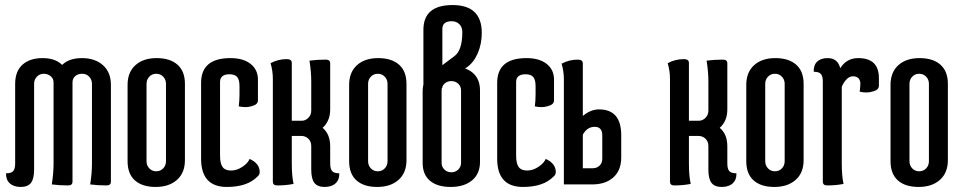

<svg xmlns="http://www.w3.org/2000/svg" viewBox="-20 -730 3804 760"><path d="M344 -398Q344 -415 333 -426.5Q322 -438 305 -438Q288 -438 277.5 -428.5Q267 -419 267 -404V-11Q267 4 250 4Q215 4 185 0Q192 -44 192 -82V-404Q192 -419 180.5 -428.5Q169 -438 153 -438Q137 -438 126 -426.5Q115 -415 115 -398V-59Q115 -22 102.5 -6Q90 10 62 10Q34 10 18.5 -4.5Q3 -19 4 -44Q25 -44 32.5 -53Q40 -62 40 -83V-398Q40 -448 69 -474Q98 -500 148.5 -500Q199 -500 226 -473Q253 -500 304.5 -500Q356 -500 387.5 -472Q419 -444 419 -394V-11Q419 4 402 4Q367 4 337 0Q344 -44 344 -82Z M485 -92V-394Q485 -444 516 -472Q547 -500 600 -500Q653 -500 682.5 -474Q712 -448 712 -398V-96Q712 -46 680.5 -18Q649 10 596 10Q543 10 514 -16Q485 -42 485 -92ZM560 -398V-92Q560 -75 571 -63.5Q582 -52 598.5 -52Q615 -52 626 -63.5Q637 -75 637 -92V-398Q637 -415 626 -426.5Q615 -438 598.5 -438Q582 -438 571 -426.5Q560 -415 560 -398Z M968 -101Q1008 -83 1008 -49Q1008 -38 999 -31Q959 10 878 10Q776 10 776 -102V-402Q776 -500 892 -500Q943 -500 972 -477Q1001 -454 1001 -415V-333Q1001 -316 977 -310Q965 -306 951.5 -306Q938 -306 925 -309Q928 -331 928 -356V-389Q928 -414 919 -425Q910 -436 888 -436Q851 -436 851 -405V-114Q851 -83 861 -69Q871 -55 894.5 -55Q918 -55 940 -70Q962 -85 968 -101Z M1212 -408Q1212 -446 1205 -490Q1235 -494 1270 -494Q1287 -494 1287 -479V-297Q1287 -251 1257 -224Q1287 -199 1287 -151V-83Q1287 -62 1294.5 -53Q1302 -44 1323 -44Q1324 -19 1308.5 -4.5Q1293 10 1265 10Q1237 10 1224.5 -6Q1212 -22 1212 -59V-152Q1212 -170 1200.5 -181Q1189 -192 1172 -192H1135V-82Q1135 -34 1142 -2Q1112 4 1077 4Q1060 4 1060 -11V-419Q1060 -449 1051 -480Q1081 -496 1115 -496Q1135 -496 1135 -481V-252H1174Q1189 -252 1200.5 -263.5Q1212 -275 1212 -292Z M1362 -92V-394Q1362 -444 1393 -472Q1424 -500 1477 -500Q1530 -500 1559.5 -474Q1589 -448 1589 -398V-96Q1589 -46 1557.5 -18Q1526 10 1473 10Q1420 10 1391 -16Q1362 -42 1362 -92ZM1437 -398V-92Q1437 -75 1448 -63.5Q1459 -52 1475.5 -52Q1492 -52 1503 -63.5Q1514 -75 1514 -92V-398Q1514 -415 1503 -426.5Q1492 -438 1475.5 -438Q1459 -438 1448 -426.5Q1437 -415 1437 -398Z M1810 -603Q1810 -623 1798 -634.5Q1786 -646 1768 -646Q1731 -646 1731 -615V-472L1779 -508Q1810 -531 1810 -603ZM1656 -612Q1656 -710 1771.5 -710Q1887 -710 1887 -600Q1887 -556 1871 -519Q1855 -482 1827 -463L1731 -397V-382L1656 -381ZM1653 -85V-368Q1653 -415 1684 -441Q1715 -467 1768 -467Q1821 -467 1850.5 -442.5Q1880 -418 1880 -372V-89Q1880 -42 1848.5 -16Q1817 10 1764 10Q1711 10 1682 -14.5Q1653 -39 1653 -85ZM1728 -372V-85Q1728 -70 1739 -59Q1750 -48 1766.5 -48Q1783 -48 1794 -59Q1805 -70 1805 -85V-372Q1805 -388 1794 -398.5Q1783 -409 1766.5 -409Q1750 -409 1739 -398.5Q1728 -388 1728 -372Z M2140 -101Q2180 -83 2180 -49Q2180 -38 2171 -31Q2131 10 2050 10Q1948 10 1948 -102V-402Q1948 -500 2064 -500Q2115 -500 2144 -477Q2173 -454 2173 -415V-333Q2173 -316 2149 -310Q2137 -306 2123.5 -306Q2110 -306 2097 -309Q2100 -331 2100 -356V-389Q2100 -414 2091 -425Q2082 -436 2060 -436Q2023 -436 2023 -405V-114Q2023 -83 2033 -69Q2043 -55 2066.5 -55Q2090 -55 2112 -70Q2134 -85 2140 -101Z M2212 -417Q2212 -447 2203 -478Q2233 -494 2267 -494Q2287 -494 2287 -479V-271Q2318 -297 2351 -297Q2439 -297 2439 -195V-106Q2439 -56 2408 -28Q2377 0 2324 0H2212ZM2287 -64H2326Q2343 -64 2354 -75Q2364 -85 2364 -102V-194Q2364 -228 2334 -228Q2304 -228 2287 -197Z M2784 -408Q2784 -446 2777 -490Q2807 -494 2842 -494Q2859 -494 2859 -479V-297Q2859 -251 2829 -224Q2859 -199 2859 -151V-83Q2859 -62 2866.5 -53Q2874 -44 2895 -44Q2896 -19 2880.5 -4.5Q2865 10 2837 10Q2809 10 2796.5 -6Q2784 -22 2784 -59V-152Q2784 -170 2772.5 -181Q2761 -192 2744 -192H2707V-82Q2707 -34 2714 -2Q2684 4 2649 4Q2632 4 2632 -11V-419Q2632 -449 2623 -480Q2653 -496 2687 -496Q2707 -496 2707 -481V-252H2746Q2761 -252 2772.5 -263.5Q2784 -275 2784 -292Z M2934 -92V-394Q2934 -444 2965 -472Q2996 -500 3049 -500Q3102 -500 3131.5 -474Q3161 -448 3161 -398V-96Q3161 -46 3129.5 -18Q3098 10 3045 10Q2992 10 2963 -16Q2934 -42 2934 -92ZM3009 -398V-92Q3009 -75 3020 -63.5Q3031 -52 3047.5 -52Q3064 -52 3075 -63.5Q3086 -75 3086 -92V-398Q3086 -415 3075 -426.5Q3064 -438 3047.5 -438Q3031 -438 3020 -426.5Q3009 -415 3009 -398Z M3312 -82Q3312 -34 3319 -2Q3289 4 3254 4Q3237 4 3237 -11V-407Q3237 -428 3229.5 -437Q3222 -446 3201 -446Q3200 -472 3214.5 -486Q3229 -500 3256 -500Q3296 -500 3306 -460Q3331 -500 3377 -500Q3459 -500 3459 -421V-391Q3459 -374 3435 -368Q3423 -364 3409.5 -364Q3396 -364 3383 -367Q3386 -389 3386 -414V-395Q3386 -428 3356 -428Q3342 -428 3330 -415Q3318 -402 3312 -386Z M3505 -92V-394Q3505 -444 3536 -472Q3567 -500 3620 -500Q3673 -500 3702.5 -474Q3732 -448 3732 -398V-96Q3732 -46 3700.5 -18Q3669 10 3616 10Q3563 10 3534 -16Q3505 -42 3505 -92ZM3580 -398V-92Q3580 -75 3591 -63.5Q3602 -52 3618.5 -52Q3635 -52 3646 -63.5Q3657 -75 3657 -92V-398Q3657 -415 3646 -426.5Q3635 -438 3618.5 -438Q3602 -438 3591 -426.5Q3580 -415 3580 -398Z"/></svg>

Font: el_Medula One
Style: Regular
Weight: 400
Designer: Luciano Vergara
Foundry: Luciano Vergara
Version: Version 1.002 August 17, 2020